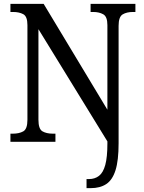

<svg xmlns="http://www.w3.org/2000/svg" viewBox="-20 -734 746 994"><path d="M428 240V193H441Q471 193 492.5 176.5Q514 160 525 120Q536 80 536 9V-2L179 -583V-114Q179 -66 200 -54Q221 -42 253 -42H267V0H34V-42H47Q79 -42 100.5 -54Q122 -66 122 -114V-604Q122 -649 100.5 -660.5Q79 -672 48 -672H34V-714H206L536 -166V-604Q536 -648 514.5 -660Q493 -672 463 -672H449V-714H681V-672H668Q636 -672 615 -659.5Q594 -647 594 -600V8Q594 97 578 147.5Q562 198 530 219Q498 240 450 240Z"/></svg>

Font: Noto Serif SemiCondensed
Style: Regular
Weight: 400
Width: 4
Designer: Monotype Design Team
Foundry: Monotype Imaging Inc.
Version: Version 2.013